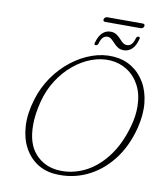

<svg xmlns="http://www.w3.org/2000/svg" viewBox="-99 -1012 957 1108"><g transform="rotate(10 379.0 -458.0)"><path d="M515 -712.5Q574.5 -708.5 622 -678.8Q669.5 -649 699.2 -598.2Q729 -547.5 736 -479.5Q743 -411.5 722.5 -330.5Q693.5 -217.5 630.5 -138Q567.5 -58.5 482 -19.2Q396.5 20 300 13Q239.5 9 192.2 -22.2Q145 -53.5 116.8 -107Q88.5 -160.5 84.5 -232.2Q80.5 -304 106.5 -389Q129 -463.5 172 -524.8Q215 -586 271 -629.5Q327 -673 389.8 -695Q452.5 -717 515 -712.5ZM315.5 -11.5Q391 -6.5 463.2 -40.2Q535.5 -74 593.5 -147.8Q651.5 -221.5 683.5 -335Q701 -398 700 -454Q699 -524.5 672.2 -575.2Q645.5 -626 600.8 -654.8Q556 -683.5 502.5 -687.5Q447 -691.5 391.2 -671Q335.5 -650.5 286.2 -609.5Q237 -568.5 200 -511Q163 -453.5 145 -383.5Q135 -345 130.2 -310.5Q125.5 -276 125.5 -245.5Q125 -134.5 178.5 -75.8Q232 -17 315.5 -11.5ZM565 -759Q544.5 -759 530.5 -768Q516.5 -777 505.8 -789Q495 -801 484.2 -810.2Q473.5 -819.5 460 -819.5Q428.5 -819.5 416 -772.5Q412 -759.5 401 -759.5Q390 -759.5 394 -772.5Q404.5 -812.5 425 -832Q445.5 -851.5 472.5 -851.5Q493 -851.5 507 -842.5Q521 -833.5 531.8 -821.5Q542.5 -809.5 553.2 -800.5Q564 -791.5 578.5 -791.5Q609.5 -791.5 622 -837.5Q625.5 -851 637 -851Q647.5 -851 643.5 -837.5Q633 -797 612.5 -778Q592 -759 565 -759ZM420.5 -915.5Q424.5 -930 440.5 -930H646Q662 -930 658.5 -915.5Q654.5 -901.5 638.5 -901.5H433Q417 -901.5 420.5 -915.5Z"/></g></svg>

Font: Fraunces 9pt Soft Thin
Style: Italic
Weight: 100
Italic angle: -16°
Version: Version 1.000;[b76b70a41]